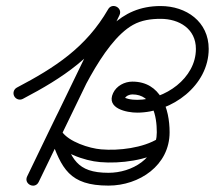

<svg xmlns="http://www.w3.org/2000/svg" viewBox="-20 -588 705 630"><path d="M26.7 -272.4C32.1 -262.1 44.8 -258.2 55 -263.6C187.1 -333 294.4 -403.7 371.2 -536.7C378 -548.4 371.7 -559.4 362.2 -564.4C352.7 -569.4 340 -568.5 334.2 -556.4C245.8 -374 157.5 -191.6 69.1 -9.2C63 3.4 69.4 14.3 78.9 18.9C88.3 23.5 100.8 21.7 106.9 9.1C130.3 -39.3 153.7 -87.8 177.1 -136.2C225.7 -236.9 313.1 -448.5 416.3 -506.3C444.2 -521.9 475.4 -526.2 507 -526.2C567.8 -526.2 622.8 -493.6 622.8 -427.5C622.8 -331.1 521 -260.4 430 -260.4C420.5 -260.4 410.7 -261.2 401.4 -263.4C398.3 -264.1 395.2 -265 392.2 -266.2C390.7 -266.9 389.3 -267.6 387.9 -268.6C387.9 -268.7 387.8 -268.7 387.8 -268.7C388.6 -267.3 388.8 -264 389.2 -264.7C393.4 -273.7 405.1 -278.2 414.4 -278.2C481 -278.2 494.5 -207.1 494.5 -153.9C494.5 -68.8 413.4 -21 336 -21C229.7 -21 214.6 -69.1 184.7 -152.4C180.6 -164 167.8 -164.5 157.9 -159.4C147.9 -154.4 140.7 -143.9 147.5 -133.7C177.9 -87.9 256.5 -60.3 308.6 -56.1C308.6 -56.1 308.6 -56.1 308.5 -56.1C308.5 -56.1 308.5 -56.1 308.5 -56.1C374.8 -50.3 464 -61.9 521.6 -98C531.4 -104.1 534.4 -117.1 528.2 -126.9C522.1 -136.8 509.1 -139.7 499.3 -133.6C449.6 -102.4 369.3 -92.9 312.1 -97.9C312.1 -97.9 312.1 -97.9 312.1 -97.9C312 -97.9 312 -97.9 312 -97.9C273.4 -101 205.3 -122.7 182.4 -157C175.6 -167.2 164.2 -168.3 155.6 -164C146.9 -159.6 141 -149.8 145.2 -138.3C182.1 -35.3 207.1 21 336 21C436.8 21 536.5 -45.1 536.5 -153.9C536.5 -232 507.4 -320.2 414.4 -320.2C388.6 -320.2 362.2 -306.3 351.1 -282.5C327.6 -232 395.8 -218.4 430 -218.4C544.3 -218.4 664.8 -307.6 664.8 -427.5C664.8 -517 591.2 -568.2 506.9 -568.2C370.7 -568.2 307 -470.3 245.6 -361.8C207.3 -294.3 173 -224.4 139.2 -154.5C115.9 -106 92.5 -57.6 69.1 -9.1C63 3.5 69.4 14.3 78.9 18.9C88.3 23.5 100.8 21.7 106.9 9.2C195.2 -173.2 283.6 -355.6 371.9 -538C377.8 -550.2 371.9 -560.9 362.9 -565.7C353.8 -570.5 341.6 -569.4 334.9 -557.7C262.1 -431.8 160.4 -366.4 35.5 -300.7C25.2 -295.3 21.3 -282.6 26.7 -272.4Z"/></svg>

Font: FRB American Cursive Guidelines Arrows Medium
Style: Italic
Weight: 500
Italic angle: -25°
Version: Version 2.0;Modular Font Editor K font №1